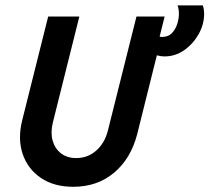

<svg xmlns="http://www.w3.org/2000/svg" viewBox="-20 -687 784 719"><path d="M254.2 12.5Q181.9 12.5 133 -20.8Q84 -54.2 64.9 -110.4Q45.8 -166.7 63.2 -236.8L160.4 -625H277.1L177.8 -227.8Q168.8 -190.3 177.1 -160.4Q185.4 -130.6 208.3 -112.8Q231.2 -95.1 265.3 -95.1Q309 -95.1 340.6 -123.3Q372.2 -151.4 384 -197.9L491 -625H596.5L577.8 -550Q579.9 -549.3 582.3 -549Q584.7 -548.6 586.8 -548.6Q609.7 -548.6 623.3 -562.5Q636.8 -576.4 643.4 -596.5Q650 -616.7 650 -635.4Q650 -652.1 645.1 -666.7H739.6Q744.4 -651.4 744.4 -634.7Q744.4 -595.8 724 -559.4Q703.5 -522.9 670.1 -499.3Q636.8 -475.7 595.8 -475.7Q581.9 -475.7 567.4 -479.9L493.8 -184.7Q470.1 -93.1 407.3 -40.3Q344.4 12.5 254.2 12.5Z"/></svg>

Font: Afacad SemiBold
Style: Italic
Weight: 600
Italic angle: -14°
Designer: Kristian Moeller
Foundry: Dicotype
Version: Version 1.000